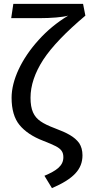

<svg xmlns="http://www.w3.org/2000/svg" viewBox="-20 -759 462 994"><path d="M410 -739H49L38 -665H183C246 -665 305 -670 333 -678C275 -643 224 -601 180 -552C91 -454 40 -344 40 -253C40 -192 54 -145 81 -112C108 -79 149 -51 204 -30C233 -19 255 -9 269 -2C297 13 308 28 308 55C308 99 274 124 210 151L249 215C360 167 407 118 407 45C407 20 401 -1 390 -18C366 -51 328 -71 264 -95C232 -107 207 -119 190 -131C155 -155 138 -190 138 -253C138 -316 160 -382 204 -450C248 -517 321 -593 422 -678Z"/></svg>

Font: Fira Sans
Style: Regular
Weight: 400
Designer: Carrois Corporate & Edenspiekermann AG
Foundry: Carrois Corporate GbR & Edenspiekermann AG
Version: Version 4.203